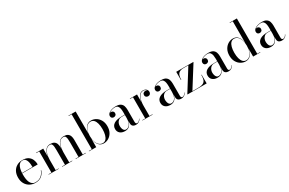

<svg xmlns="http://www.w3.org/2000/svg" viewBox="156 -2118 5257 3497"><g transform="rotate(-30 2784.0 -370.0)"><path d="M280 10Q215 10 162.8 -18.8Q110.5 -47.5 79.8 -101.2Q49 -155 49 -230Q49 -305 78.5 -358.8Q108 -412.5 159.5 -441.2Q211 -470 276 -470Q350 -470 394.8 -440.5Q439.5 -411 459.8 -363.2Q480 -315.5 480 -261H116V-268.5H374Q374.5 -296.5 371.2 -330Q368 -363.5 358 -393.5Q348 -423.5 328.5 -443Q309 -462.5 276 -462.5Q239 -462.5 215.2 -442.5Q191.5 -422.5 178 -389Q164.5 -355.5 158.8 -314.2Q153 -273 153 -230Q153 -187.5 158.8 -146Q164.5 -104.5 179.2 -71.5Q194 -38.5 219.8 -18.8Q245.5 1 286 1Q360.5 1 408.2 -39.8Q456 -80.5 474.5 -139H483Q463.5 -75.5 413 -32.8Q362.5 10 280 10Z M710.5 -460V-7.5H772V0H559.5V-7.5H621.5V-452.5H559.5V-460ZM995.5 -319V-7.5H1057.5V0H845V-7.5H906.5V-308Q906.5 -350 903.8 -384.5Q901 -419 889.2 -439.2Q877.5 -459.5 850 -459.5Q807.5 -459.5 780 -435.5Q752.5 -411.5 737.2 -374.5Q722 -337.5 716.2 -297.2Q710.5 -257 710.5 -224.5L705.5 -220.5Q705.5 -255 711 -297.8Q716.5 -340.5 732.8 -379.8Q749 -419 780 -444.5Q811 -470 862 -470Q913.5 -470 942.8 -450.5Q972 -431 983.8 -396.8Q995.5 -362.5 995.5 -319ZM1280.5 -319V-7.5H1342V0H1129.5V-7.5H1191V-308Q1191 -350 1188 -384.5Q1185 -419 1173 -439.2Q1161 -459.5 1133.5 -459.5Q1090.5 -459.5 1063.2 -435.5Q1036 -411.5 1021.5 -374.5Q1007 -337.5 1001.2 -297.2Q995.5 -257 995.5 -224.5L990.5 -220.5Q990.5 -255 995.8 -297.8Q1001 -340.5 1016.8 -379.8Q1032.5 -419 1063.2 -444.5Q1094 -470 1145 -470Q1197 -470 1226.5 -450.5Q1256 -431 1268.2 -396.8Q1280.5 -362.5 1280.5 -319Z M1717.5 10Q1652.5 10 1611.8 -38Q1571 -86 1560 -171V0H1408.5V-7.5H1470.5V-742.5H1408.5V-750H1560V-288.5Q1571 -374.5 1611.8 -421.8Q1652.5 -469 1717.5 -469Q1771.5 -469 1819.5 -440.5Q1867.5 -412 1897.5 -358.5Q1927.5 -305 1927.5 -230Q1927.5 -155 1897.5 -101.2Q1867.5 -47.5 1819.5 -18.8Q1771.5 10 1717.5 10ZM1701.5 -3.5Q1742.5 -3.5 1769.5 -32Q1796.5 -60.5 1810 -111.8Q1823.5 -163 1823.5 -230Q1823.5 -297 1810 -348Q1796.5 -399 1769.5 -427.2Q1742.5 -455.5 1701.5 -455.5Q1663 -455.5 1630.8 -430Q1598.5 -404.5 1579.2 -354.2Q1560 -304 1560 -230Q1560 -156 1579.2 -105.5Q1598.5 -55 1630.8 -29.2Q1663 -3.5 1701.5 -3.5Z M2395.5 10Q2372 10 2351.2 3Q2330.5 -4 2317.8 -22.5Q2305 -41 2305 -76V-304.5Q2305 -340.5 2299.5 -376Q2294 -411.5 2275 -435Q2256 -458.5 2216 -458.5Q2190 -458.5 2163.5 -452Q2137 -445.5 2114.8 -433.8Q2092.5 -422 2079 -404.8Q2065.5 -387.5 2065.5 -366H2057.5Q2057.5 -391.5 2074.2 -406.2Q2091 -421 2111 -421Q2132.5 -421 2150.2 -407.2Q2168 -393.5 2168 -368Q2168 -338 2149.8 -324.5Q2131.5 -311 2111 -311Q2088 -311 2072.2 -325Q2056.5 -339 2056.5 -366Q2056.5 -389.5 2071.5 -408.2Q2086.5 -427 2111.8 -440.2Q2137 -453.5 2169.2 -460.8Q2201.5 -468 2235.5 -468Q2304.5 -468 2338.2 -444Q2372 -420 2383 -382.5Q2394 -345 2394 -304.5V-49.5Q2394 -32 2400.8 -19.2Q2407.5 -6.5 2428 -6.5Q2444.5 -6.5 2464 -21.5Q2483.5 -36.5 2494.5 -61.5L2498.5 -55Q2485.5 -26.5 2458.2 -8.2Q2431 10 2395.5 10ZM2164 10Q2099 10 2060.2 -23.2Q2021.5 -56.5 2021.5 -113.5Q2021.5 -180.5 2078.2 -217Q2135 -253.5 2241.5 -253.5H2351.5V-247H2241.5Q2197.5 -247 2171.5 -226.2Q2145.5 -205.5 2134.2 -176Q2123 -146.5 2123 -119Q2123 -94 2129.5 -68Q2136 -42 2151.8 -24.5Q2167.5 -7 2193.5 -7Q2222.5 -7 2248 -25Q2273.5 -43 2289.2 -81.8Q2305 -120.5 2305 -181.5H2310Q2310 -124.5 2294.5 -81.2Q2279 -38 2247 -14Q2215 10 2164 10Z M2678 -220.5Q2678 -266.5 2684.5 -310.8Q2691 -355 2706.5 -391Q2722 -427 2748.5 -448.5Q2775 -470 2814 -470Q2842 -470 2862 -459Q2882 -448 2892.8 -430Q2903.5 -412 2903.5 -390.5Q2903.5 -365 2888.2 -347.5Q2873 -330 2845.5 -330Q2818 -330 2802.2 -345.2Q2786.5 -360.5 2786.5 -383Q2786.5 -412 2805.2 -426.8Q2824 -441.5 2845.5 -441.5Q2861.5 -441.5 2874.5 -434.5Q2887.5 -427.5 2895 -416Q2902.5 -404.5 2902.5 -390.5H2895.5Q2895.5 -410 2885.2 -426.2Q2875 -442.5 2856.5 -452.2Q2838 -462 2813.5 -462Q2777 -462 2752 -441.2Q2727 -420.5 2711.8 -385.8Q2696.5 -351 2689.8 -307.8Q2683 -264.5 2683 -220.5ZM2683 -460V-7.5H2746.5V0H2532V-7.5H2594V-452.5H2532V-460Z M3348 10Q3324.5 10 3303.8 3Q3283 -4 3270.2 -22.5Q3257.5 -41 3257.5 -76V-304.5Q3257.5 -340.5 3252 -376Q3246.5 -411.5 3227.5 -435Q3208.5 -458.5 3168.5 -458.5Q3142.5 -458.5 3116 -452Q3089.5 -445.5 3067.2 -433.8Q3045 -422 3031.5 -404.8Q3018 -387.5 3018 -366H3010Q3010 -391.5 3026.8 -406.2Q3043.5 -421 3063.5 -421Q3085 -421 3102.8 -407.2Q3120.5 -393.5 3120.5 -368Q3120.5 -338 3102.2 -324.5Q3084 -311 3063.5 -311Q3040.5 -311 3024.8 -325Q3009 -339 3009 -366Q3009 -389.5 3024 -408.2Q3039 -427 3064.2 -440.2Q3089.5 -453.5 3121.8 -460.8Q3154 -468 3188 -468Q3257 -468 3290.8 -444Q3324.5 -420 3335.5 -382.5Q3346.5 -345 3346.5 -304.5V-49.5Q3346.5 -32 3353.2 -19.2Q3360 -6.5 3380.5 -6.5Q3397 -6.5 3416.5 -21.5Q3436 -36.5 3447 -61.5L3451 -55Q3438 -26.5 3410.8 -8.2Q3383.5 10 3348 10ZM3116.5 10Q3051.5 10 3012.8 -23.2Q2974 -56.5 2974 -113.5Q2974 -180.5 3030.8 -217Q3087.5 -253.5 3194 -253.5H3304V-247H3194Q3150 -247 3124 -226.2Q3098 -205.5 3086.8 -176Q3075.5 -146.5 3075.5 -119Q3075.5 -94 3082 -68Q3088.5 -42 3104.2 -24.5Q3120 -7 3146 -7Q3175 -7 3200.5 -25Q3226 -43 3241.8 -81.8Q3257.5 -120.5 3257.5 -181.5H3262.5Q3262.5 -124.5 3247 -81.2Q3231.5 -38 3199.5 -14Q3167.5 10 3116.5 10Z M3480 0V-7.5L3758.5 -452.5H3658Q3601 -452.5 3570 -432.5Q3539 -412.5 3527 -375.5Q3515 -338.5 3515 -288H3507.5V-460H3866.5V-452.5L3586.5 -7.5H3709Q3760 -7.5 3792.8 -17.8Q3825.5 -28 3843.5 -49.2Q3861.5 -70.5 3868.2 -104Q3875 -137.5 3875 -184H3882.5V0Z M4341 10Q4317.5 10 4296.8 3Q4276 -4 4263.2 -22.5Q4250.5 -41 4250.5 -76V-304.5Q4250.5 -340.5 4245 -376Q4239.5 -411.5 4220.5 -435Q4201.5 -458.5 4161.5 -458.5Q4135.5 -458.5 4109 -452Q4082.5 -445.5 4060.2 -433.8Q4038 -422 4024.5 -404.8Q4011 -387.5 4011 -366H4003Q4003 -391.5 4019.8 -406.2Q4036.5 -421 4056.5 -421Q4078 -421 4095.8 -407.2Q4113.5 -393.5 4113.5 -368Q4113.5 -338 4095.2 -324.5Q4077 -311 4056.5 -311Q4033.5 -311 4017.8 -325Q4002 -339 4002 -366Q4002 -389.5 4017 -408.2Q4032 -427 4057.2 -440.2Q4082.5 -453.5 4114.8 -460.8Q4147 -468 4181 -468Q4250 -468 4283.8 -444Q4317.5 -420 4328.5 -382.5Q4339.5 -345 4339.5 -304.5V-49.5Q4339.5 -32 4346.2 -19.2Q4353 -6.5 4373.5 -6.5Q4390 -6.5 4409.5 -21.5Q4429 -36.5 4440 -61.5L4444 -55Q4431 -26.5 4403.8 -8.2Q4376.5 10 4341 10ZM4109.5 10Q4044.5 10 4005.8 -23.2Q3967 -56.5 3967 -113.5Q3967 -180.5 4023.8 -217Q4080.5 -253.5 4187 -253.5H4297V-247H4187Q4143 -247 4117 -226.2Q4091 -205.5 4079.8 -176Q4068.5 -146.5 4068.5 -119Q4068.5 -94 4075 -68Q4081.5 -42 4097.2 -24.5Q4113 -7 4139 -7Q4168 -7 4193.5 -25Q4219 -43 4234.8 -81.8Q4250.5 -120.5 4250.5 -181.5H4255.5Q4255.5 -124.5 4240 -81.2Q4224.5 -38 4192.5 -14Q4160.5 10 4109.5 10Z M4703 9Q4649 9 4601 -19.5Q4553 -48 4523 -101.5Q4493 -155 4493 -230Q4493 -305 4523 -358.8Q4553 -412.5 4601 -441.2Q4649 -470 4703 -470Q4768.5 -470 4808.8 -422.2Q4849 -374.5 4859.5 -289V-742.5H4798V-750H4950V-7.5H5011.5V0H4859.5V-170.5Q4849 -85.5 4808.8 -38.2Q4768.5 9 4703 9ZM4718.5 -4Q4757 -4 4789.2 -29.8Q4821.5 -55.5 4840.5 -105.8Q4859.5 -156 4859.5 -230Q4859.5 -304 4840.5 -354.5Q4821.5 -405 4789.2 -430.8Q4757 -456.5 4718.5 -456.5Q4677.5 -456.5 4650.8 -427.8Q4624 -399 4610.5 -348Q4597 -297 4597 -230Q4597 -163 4610.5 -112Q4624 -61 4650.8 -32.5Q4677.5 -4 4718.5 -4Z M5464.5 10Q5441 10 5420.2 3Q5399.5 -4 5386.8 -22.5Q5374 -41 5374 -76V-304.5Q5374 -340.5 5368.5 -376Q5363 -411.5 5344 -435Q5325 -458.5 5285 -458.5Q5259 -458.5 5232.5 -452Q5206 -445.5 5183.8 -433.8Q5161.5 -422 5148 -404.8Q5134.5 -387.5 5134.5 -366H5126.5Q5126.5 -391.5 5143.2 -406.2Q5160 -421 5180 -421Q5201.5 -421 5219.2 -407.2Q5237 -393.5 5237 -368Q5237 -338 5218.8 -324.5Q5200.5 -311 5180 -311Q5157 -311 5141.2 -325Q5125.5 -339 5125.5 -366Q5125.5 -389.5 5140.5 -408.2Q5155.5 -427 5180.8 -440.2Q5206 -453.5 5238.2 -460.8Q5270.5 -468 5304.5 -468Q5373.5 -468 5407.2 -444Q5441 -420 5452 -382.5Q5463 -345 5463 -304.5V-49.5Q5463 -32 5469.8 -19.2Q5476.5 -6.5 5497 -6.5Q5513.5 -6.5 5533 -21.5Q5552.5 -36.5 5563.5 -61.5L5567.5 -55Q5554.5 -26.5 5527.2 -8.2Q5500 10 5464.5 10ZM5233 10Q5168 10 5129.2 -23.2Q5090.5 -56.5 5090.5 -113.5Q5090.5 -180.5 5147.2 -217Q5204 -253.5 5310.5 -253.5H5420.5V-247H5310.5Q5266.5 -247 5240.5 -226.2Q5214.5 -205.5 5203.2 -176Q5192 -146.5 5192 -119Q5192 -94 5198.5 -68Q5205 -42 5220.8 -24.5Q5236.5 -7 5262.5 -7Q5291.5 -7 5317 -25Q5342.5 -43 5358.2 -81.8Q5374 -120.5 5374 -181.5H5379Q5379 -124.5 5363.5 -81.2Q5348 -38 5316 -14Q5284 10 5233 10Z"/></g></svg>

Font: Bodoni Moda 28pt
Style: Regular
Weight: 400
Designer: Owen Earl
Foundry: indestructible type
Version: Version 2.005